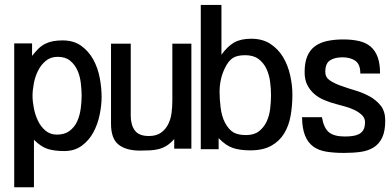

<svg xmlns="http://www.w3.org/2000/svg" viewBox="-20 -620 1621 798"><path d="M402.3 -216.8Q402.3 -181.6 394 -142.1Q385.7 -102.5 367.7 -69.3Q349.6 -36.1 319.8 -14.2Q290 7.8 247.1 7.8Q206.1 7.8 178.2 -1Q150.4 -9.8 121.1 -39.1V158.2H39.1V-439.5H113.3V-387.7Q127 -405.3 140.1 -418Q153.3 -430.7 168 -438Q182.6 -445.3 200.2 -448.7Q217.8 -452.1 240.2 -452.1Q286.1 -452.1 317.4 -429.7Q348.6 -407.2 367.7 -372.6Q386.7 -337.9 394.5 -296.4Q402.3 -254.9 402.3 -216.8ZM319.3 -221.7Q319.3 -246.1 315.9 -274.9Q312.5 -303.7 301.8 -327.6Q291 -351.6 271.5 -367.7Q252 -383.8 219.7 -383.8Q190.4 -383.8 170.4 -367.2Q150.4 -350.6 138.2 -326.2Q126 -301.8 120.6 -273.4Q115.2 -245.1 115.2 -221.7Q115.2 -199.2 120.6 -170.9Q126 -142.6 137.7 -118.2Q149.4 -93.8 168.9 -77.1Q188.5 -60.5 216.8 -60.5Q249 -60.5 269.5 -76.2Q290 -91.8 300.8 -115.7Q311.5 -139.6 315.4 -168Q319.3 -196.3 319.3 -221.7Z M775.4 -2H704.1V-42Q688.5 -24.4 672.9 -14.6Q657.2 -4.9 640.1 -0.5Q623 3.9 603.5 4.9Q584 5.9 562.5 5.9Q503.9 5.9 472.7 -19Q441.4 -43.9 441.4 -105.5V-438.5H523.4V-139.6Q523.4 -100.6 540.5 -77.6Q557.6 -54.7 598.6 -54.7Q629.9 -54.7 648.9 -68.4Q668 -82 678.7 -103Q689.5 -124 692.9 -149.9Q696.3 -175.8 696.3 -201.2V-438.5H775.4Z M1195.3 -226.6Q1195.3 -181.6 1188 -139.6Q1180.7 -97.7 1161.1 -65.4Q1141.6 -33.2 1107.4 -14.2Q1073.2 4.9 1020.5 4.9Q977.5 4.9 948.2 -4.9Q918.9 -14.6 888.7 -45.9V0H814.5V-599.6H900.4V-392.6Q925.8 -427.7 953.1 -443.4Q980.5 -459 1024.4 -459Q1071.3 -459 1104 -437.5Q1136.7 -416 1156.7 -382.3Q1176.8 -348.6 1186 -307.1Q1195.3 -265.6 1195.3 -226.6ZM1106.4 -224.6Q1106.4 -252 1102.5 -281.2Q1098.6 -310.5 1086.9 -335Q1075.2 -359.4 1054.2 -375Q1033.2 -390.6 999 -390.6Q964.8 -390.6 946.8 -378.4Q928.7 -366.2 914.1 -335.9Q903.3 -313.5 897.9 -288.6Q892.6 -263.7 892.6 -238.3Q892.6 -208 897 -172.4Q901.4 -136.7 915 -110.4Q930.7 -81.1 950.2 -69.8Q969.7 -58.6 1002.9 -58.6Q1036.1 -58.6 1056.6 -74.7Q1077.1 -90.8 1088.4 -115.2Q1099.6 -139.6 1103 -168.9Q1106.4 -198.2 1106.4 -224.6Z M1581.1 -119.1Q1581.1 -75.2 1568.8 -48.8Q1556.6 -22.5 1533.7 -7.8Q1510.7 6.8 1479.5 11.2Q1448.2 15.6 1410.2 15.6Q1368.2 15.6 1335.9 10.3Q1303.7 4.9 1281.7 -11.2Q1259.8 -27.3 1248 -56.2Q1236.3 -85 1235.4 -130.9L1234.4 -132.8H1318.4V-130.9Q1326.2 -86.9 1347.7 -69.8Q1369.1 -52.7 1413.1 -52.7Q1429.7 -52.7 1444.8 -54.7Q1460 -56.6 1471.7 -62.5Q1483.4 -68.4 1490.2 -80.1Q1497.1 -91.8 1497.1 -112.3Q1497.1 -129.9 1483.4 -142.6Q1469.7 -155.3 1450.7 -164.1Q1431.6 -172.9 1411.1 -178.2Q1390.6 -183.6 1377 -187.5Q1350.6 -194.3 1326.7 -204.6Q1302.7 -214.8 1285.2 -230.5Q1267.6 -246.1 1256.8 -267.6Q1246.1 -289.1 1246.1 -320.3Q1246.1 -360.4 1257.3 -386.7Q1268.6 -413.1 1289.6 -428.2Q1310.5 -443.4 1340.3 -449.7Q1370.1 -456.1 1406.2 -456.1Q1444.3 -456.1 1473.1 -449.2Q1502 -442.4 1521 -425.8Q1540 -409.2 1549.8 -382.3Q1559.6 -355.5 1559.6 -314.5H1477.5V-316.4Q1477.5 -352.5 1457 -367.2Q1436.5 -381.8 1403.3 -381.8Q1371.1 -381.8 1351.6 -369.1Q1332 -356.4 1332 -321.3Q1332 -298.8 1350.6 -286.1Q1369.1 -273.4 1396.5 -263.7Q1423.8 -253.9 1456.5 -244.1Q1489.3 -234.4 1516.6 -219.2Q1543.9 -204.1 1562.5 -180.7Q1581.1 -157.2 1581.1 -119.1Z"/></svg>

Font: RIT TN Joy
Style: Bold
Weight: 700
Designer: Hussain K H
Foundry: Rachana Institute of Typography
Version: 1.6.2